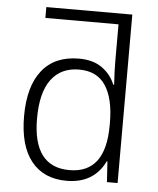

<svg xmlns="http://www.w3.org/2000/svg" viewBox="-54 -806 708 863"><g transform="rotate(5 300.0 -375.0)"><path d="M508 0H460L454 -93H451Q401 10 278 10Q175 10 119 -60Q63 -130 63 -263Q63 -398 120.5 -470Q178 -542 287 -542Q350 -542 390.5 -513.5Q431 -485 450 -439H454Q450 -503 450 -545V-711H120V-760H508ZM450 -267Q450 -375 411.5 -434Q373 -493 292 -493Q210 -493 166 -434Q122 -375 122 -258Q122 -39 287 -39Q450 -39 450 -255Z"/></g></svg>

Font: Noto Sans Mono UI Light
Style: Regular
Weight: 300
Monospace: yes
Designer: Monotype Design team
Foundry: Monotype Imaging Inc.
Version: Version 1.000